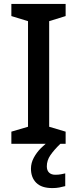

<svg xmlns="http://www.w3.org/2000/svg" viewBox="-20 -734 394 980"><path d="M315 0H38V-62L123 -87V-626L38 -652V-714H315V-652L231 -626V-87L315 -62ZM219 115Q219 136 230.5 147Q242 158 262 158Q279 158 291.5 155.5Q304 153 313 151V216Q298 220 282.5 223Q267 226 247 226Q192 226 165 199Q138 172 138 127Q138 98 152.5 71Q167 44 189.5 21.5Q212 -1 235 -16L288 0Q255 32 237 58.5Q219 85 219 115Z"/></svg>

Font: Noto Sans Medium
Style: Regular
Weight: 500
Designer: Monotype Design Team
Foundry: Monotype Imaging Inc.
Version: Version 2.007